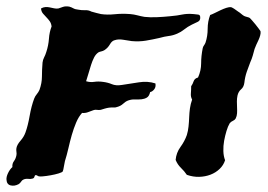

<svg xmlns="http://www.w3.org/2000/svg" viewBox="-35 -552 843 603"><path d="M235.4 -296.9Q248 -293 260.7 -294.9Q273.4 -296.9 288.1 -294.9Q303.7 -293 316.4 -287.6Q329.1 -282.2 347.7 -285.2Q374 -289.1 401.4 -293.5Q428.7 -297.9 453.1 -290Q455.1 -279.3 449.7 -272Q444.3 -264.6 436.5 -262.7Q433.6 -250 426.3 -245.6Q418.9 -241.2 409.7 -240.2Q400.4 -239.3 389.2 -239.7Q377.9 -240.2 367.2 -236.3Q359.4 -233.4 351.6 -226.1Q343.8 -218.8 332 -215.8Q327.1 -213.9 321.3 -214.4Q315.4 -214.8 307.6 -213.9Q300.8 -212.9 293.9 -210.9Q287.1 -209 281.2 -207Q275.4 -206.1 269.5 -207Q263.7 -208 258.8 -206.1Q252 -204.1 242.7 -200.2Q233.4 -196.3 222.7 -197.3Q211.9 -185.5 204.1 -167Q196.3 -148.4 190.4 -127.9Q184.6 -107.4 179.7 -85.9Q174.8 -64.5 168.9 -45.9Q167 -38.1 165.5 -28.3Q164.1 -18.6 162.1 -13.7Q160.2 -10.7 148.9 -7.3Q137.7 -3.9 124 -1.5Q110.4 1 98.1 2Q85.9 2.9 83 0Q75.2 -4.9 73.7 1.5Q72.3 7.8 67.4 8.8Q61.5 10.7 53.7 9.8Q45.9 8.8 39.1 11.7Q34.2 13.7 31.2 18.6Q28.3 23.4 23.4 26.4Q10.7 33.2 -1.5 30.3Q-13.7 27.3 -14.6 12.7Q-15.6 3.9 -9.8 -8.3Q-3.9 -20.5 3.9 -27.3Q2.9 -38.1 8.8 -45.9Q14.6 -53.7 16.6 -64.5Q17.6 -69.3 16.6 -75.2Q15.6 -81.1 16.6 -86.9Q18.6 -97.7 29.3 -109.9Q40 -122.1 44.9 -135.7Q52.7 -157.2 58.1 -188Q63.5 -218.8 72.3 -242.2Q75.2 -250 80.6 -256.3Q85.9 -262.7 88.9 -269.5Q96.7 -291 96.7 -311.5Q96.7 -332 98.6 -355.5Q99.6 -364.3 103.5 -371.6Q107.4 -378.9 110.4 -388.7Q117.2 -409.2 118.7 -430.2Q120.1 -451.2 127 -468.8Q126 -478.5 121.1 -485.4Q116.2 -492.2 110.8 -497.6Q105.5 -502.9 100.1 -509.3Q94.7 -515.6 93.8 -525.4Q100.6 -529.3 107.4 -529.8Q114.3 -530.3 121.1 -528.8Q127.9 -527.3 134.8 -525.9Q141.6 -524.4 148.4 -525.4Q154.3 -527.3 162.6 -530.3Q170.9 -533.2 182.6 -531.2Q189.5 -529.3 195.3 -525.9Q201.2 -522.5 211.9 -521.5Q221.7 -519.5 232.4 -520Q243.2 -520.5 252 -515.6Q258.8 -513.7 268.1 -511.2Q277.3 -508.8 282.2 -507.8Q301.8 -504.9 325.2 -507.3Q348.6 -509.8 374 -507.8Q385.7 -506.8 396.5 -503.9Q407.2 -501 418.9 -499Q435.5 -497.1 457.5 -498Q479.5 -499 499 -501Q511.7 -502 520.5 -503.4Q529.3 -504.9 537.1 -506.3Q544.9 -507.8 553.2 -508.3Q561.5 -508.8 573.2 -507.8Q579.1 -506.8 586.4 -506.3Q593.8 -505.9 593.8 -498Q594.7 -487.3 585.9 -483.4Q577.1 -479.5 567.4 -474.6Q553.7 -467.8 543.5 -459.5Q533.2 -451.2 521.5 -446.3Q507.8 -440.4 495.1 -439Q482.4 -437.5 464.8 -432.6Q443.4 -427.7 422.9 -424.3Q402.3 -420.9 378.9 -422.9Q366.2 -424.8 351.6 -427.2Q336.9 -429.7 325.2 -425.8Q316.4 -423.8 310.1 -412.6Q303.7 -401.4 293 -394.5Q288.1 -391.6 283.2 -390.6Q278.3 -389.6 274.4 -387.7Q265.6 -381.8 260.3 -371.1Q254.9 -360.4 251 -348.1Q247.1 -335.9 243.2 -322.3Q239.3 -308.6 235.4 -296.9ZM516.6 -49.8Q518.6 -72.3 531.7 -90.3Q544.9 -108.4 551.8 -127.9Q555.7 -140.6 557.1 -154.8Q558.6 -168.9 559.1 -183.1Q559.6 -197.3 561.5 -211.4Q563.5 -225.6 568.4 -239.3Q563.5 -248 564.5 -258.8Q565.4 -269.5 565.4 -281.2Q570.3 -288.1 573.2 -296.9Q576.2 -305.7 586.9 -308.6Q596.7 -330.1 596.7 -353Q596.7 -376 601.6 -400.4Q602.5 -405.3 605.5 -409.2Q608.4 -413.1 610.4 -418Q617.2 -438.5 617.2 -461.4Q617.2 -484.4 625 -504.9Q630.9 -506.8 639.6 -511.2Q648.4 -515.6 657.7 -520Q667 -524.4 675.8 -527.3Q684.6 -530.3 691.4 -529.3Q696.3 -527.3 701.2 -523.9Q706.1 -520.5 712.9 -515.6Q717.8 -512.7 722.2 -508.8Q726.6 -504.9 731.4 -502Q735.4 -500 741.7 -498.5Q748 -497.1 750 -495.1Q751 -494.1 756.3 -488.3Q761.7 -482.4 767.1 -475.6Q772.5 -468.8 777.3 -462.4Q782.2 -456.1 783.2 -454.1Q784.2 -448.2 782.2 -440.9Q780.3 -433.6 776.9 -426.3Q773.4 -418.9 770 -411.6Q766.6 -404.3 764.6 -398.4Q761.7 -387.7 758.8 -377.4Q755.9 -367.2 751 -356.4Q746.1 -343.8 740.2 -327.1Q734.4 -310.5 732.4 -292Q730.5 -278.3 722.2 -271.5Q713.9 -264.6 710.9 -252Q709 -243.2 709 -233.4Q709 -223.6 709.5 -214.4Q710 -205.1 709.5 -196.3Q709 -187.5 705.1 -179.7Q702.1 -174.8 696.3 -172.4Q690.4 -169.9 686.5 -165Q680.7 -155.3 676.3 -140.6Q671.9 -126 668.9 -109.9Q666 -93.8 666.5 -77.6Q667 -61.5 671.9 -48.8Q667 -33.2 654.8 -21.5Q642.6 -9.8 626 -3.4Q609.4 2.9 590.3 3.4Q571.3 3.9 551.8 -2.9Q543.9 -14.6 533.2 -24.9Q522.5 -35.2 516.6 -49.8Z"/></svg>

Font: Trade Winds
Style: Regular
Weight: 400
Designer: Squid
Foundry: Font Diner, Inc DBA Sideshow
Version: Version 1.000